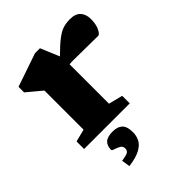

<svg xmlns="http://www.w3.org/2000/svg" viewBox="-214 -650 998 998"><g transform="rotate(-45 285.0 -151.0)"><path d="M472 -529.5Q511.5 -529.5 530.5 -508.5Q549.5 -487.5 549.5 -452.5Q549.5 -414 537.2 -389Q525 -364 514 -364Q466 -364 422.8 -365Q379.5 -366 332.5 -366Q314.5 -366 304.5 -364.5V-75L382 -55.5V0H46.5V-55.5L115.5 -73V-360.5Q106 -369 83.8 -387Q61.5 -405 34 -428.5V-469.5L218 -532.5H254.5L298 -429Q342 -473 370.5 -494.5Q399 -516 422 -522.8Q445 -529.5 472 -529.5ZM143 183Q178 178.5 189 171.5Q200 164.5 200 148.5Q200 132.5 185.8 124.5Q171.5 116.5 157 112.2Q142.5 108 142.5 102.5Q142.5 72.5 159.2 56.5Q176 40.5 216.5 40.5Q250.5 40.5 269.2 57.8Q288 75 288 119Q288 143.5 277.2 166Q266.5 188.5 236.5 205.2Q206.5 222 150 229.5Z"/></g></svg>

Font: Newsreader 6pt
Style: Bold
Weight: 700
Designer: Hugues Gentile
Foundry: Production Type
Version: Version 1.003; ttfautohint (v1.8.3)